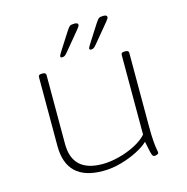

<svg xmlns="http://www.w3.org/2000/svg" viewBox="-106 -820 906 928"><g transform="rotate(-15 346.5 -356.0)"><path d="M298 6Q115 6 115 -168V-513Q115 -525 132 -525H136Q153 -525 153 -513V-168Q153 -27 304 -27Q342 -27 385.5 -38Q429 -49 468 -69Q507 -89 529 -114V-513Q529 -525 545 -525H551Q567 -525 567 -513V-150Q567 -96 569.5 -68Q572 -40 574.5 -28.5Q577 -17 577 -11Q577 -6 570 -3Q563 0 556 0Q551 0 547.5 -4.5Q544 -9 540 -25.5Q536 -42 529 -78Q510 -59 472.5 -39.5Q435 -20 389 -7Q343 6 298 6ZM249 -576Q240 -576 240 -582Q240 -587 246.5 -597Q253 -607 257 -614L307 -692Q318 -709 324 -713.5Q330 -718 347 -718Q365 -718 365 -708Q365 -701 355 -689.5Q345 -678 330 -659L276 -594Q267 -583 261.5 -579.5Q256 -576 249 -576ZM394 -576Q385 -576 385 -582Q385 -587 391.5 -597Q398 -607 402 -614L452 -692Q463 -709 469 -713.5Q475 -718 492 -718Q510 -718 510 -708Q510 -701 500 -689.5Q490 -678 475 -659L421 -594Q412 -583 406.5 -579.5Q401 -576 394 -576Z"/></g></svg>

Font: Asap Expanded Thin
Style: Regular
Weight: 100
Width: 7
Designer: Pablo Cosgaya
Foundry: Omnibus-Type
Version: Version 3.001; ttfautohint (v1.8.4.7-5d5b)